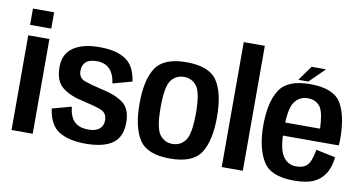

<svg xmlns="http://www.w3.org/2000/svg" viewBox="-76 -984 2249 1188"><g transform="rotate(10 1048.5 -390.0)"><path d="M48 0H181V-595H48ZM48 -763V-660.5H181V-763Z M512 4Q624.5 4 681.8 -36.5Q739 -77 739 -168Q739 -257.5 686.2 -293.5Q633.5 -329.5 551.5 -345.5Q484 -361 444 -375.5Q404 -390 404 -436Q404 -471 426 -491Q448 -511 495 -511Q545 -511 575 -480.8Q605 -450.5 612.5 -392L733 -425Q719 -523 659.8 -561.2Q600.5 -599.5 496.5 -599.5Q390.5 -599.5 331.5 -558.8Q272.5 -518 272.5 -435.5Q272.5 -348 320.8 -309.2Q369 -270.5 453 -253Q523 -237.5 565.2 -222.2Q607.5 -207 607.5 -157.5Q607.5 -124 583.8 -104.5Q560 -85 513.5 -85Q460 -85 428.8 -113Q397.5 -141 390 -207L269.5 -174Q284.5 -70.5 346.8 -33.2Q409 4 512 4Z M1042.5 4Q1186 4 1236 -73Q1286 -150 1286 -299Q1286 -448.5 1236 -524.8Q1186 -601 1042.5 -601Q900 -601 849.8 -524.8Q799.5 -448.5 799.5 -299Q799.5 -150 849.8 -73Q900 4 1042.5 4ZM1042.5 -88Q992.5 -88 962.2 -128.2Q932 -168.5 932 -298.5Q932 -429 962.2 -469Q992.5 -509 1042.5 -509Q1093 -509 1123.2 -469Q1153.5 -429 1153.5 -298.5Q1153.5 -168.5 1123.2 -128.2Q1093 -88 1042.5 -88Z M1368.5 0H1501V-785H1368.5Z M1820.5 5V-84Q1766.5 -84 1737 -130Q1706.5 -175 1706.5 -298.5Q1706.5 -427 1737 -469Q1768 -512 1819.5 -512Q1873 -512 1900.5 -472Q1923 -435.5 1926.5 -339.5H1694V-257.5H2058.5Q2060.5 -276.5 2060.5 -299Q2060.5 -443.5 2014 -522Q1966.5 -600.5 1819.5 -600.5Q1676 -600.5 1627 -522.5Q1577 -444 1577 -298.5Q1577 -160.5 1626 -77.5Q1674 5 1820.5 5ZM1820.5 -84V5Q1897.5 5 1942 -14Q1986 -33 2014 -74Q2041.5 -114.5 2049 -181L1927 -207Q1920 -168 1908.5 -137.5Q1896 -107.5 1874 -95.5Q1852.5 -84 1820.5 -84ZM1741.5 -614H1804L1899.5 -707.5H1808.5Z"/></g></svg>

Font: Anybody SemiCondensed SemiBold
Style: Regular
Weight: 600
Width: 4
Version: Version 1.113;gftools[0.9.25]